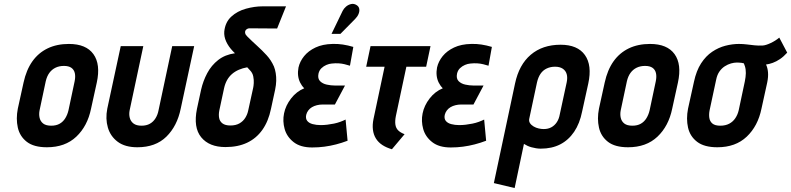

<svg xmlns="http://www.w3.org/2000/svg" viewBox="-20 -734 3997 970"><path d="M440 -185 469 -317Q489 -409 452 -460.5Q415 -512 328 -512Q267 -512 220.5 -489.5Q174 -467 143.5 -424Q113 -381 99 -317L70 -185Q60 -134 70 -89.5Q80 -45 115.5 -17.5Q151 10 217 10Q309 10 365.5 -43.5Q422 -97 440 -185ZM357 -323 326 -177Q321 -155 310 -137Q299 -119 281.5 -109Q264 -99 239 -99Q212 -99 198 -110Q184 -121 180 -139Q176 -157 180 -177L211 -323Q217 -349 229.5 -366Q242 -383 260.5 -392Q279 -401 303 -401Q327 -401 340.5 -391.5Q354 -382 358 -364.5Q362 -347 357 -323Z M893 -185 961 -501H850L781 -177Q777 -155 766 -137Q755 -119 737.5 -109Q720 -99 695 -99Q669 -99 654.5 -110Q640 -121 635.5 -139Q631 -157 635 -177L704 -501H590L522 -185Q512 -134 525 -89.5Q538 -45 575 -17.5Q612 10 674 10Q766 10 820.5 -43.5Q875 -97 893 -185Z M1240 -591 1380 -590 1425 -702H1307Q1266 -702 1222.5 -690Q1179 -678 1148.5 -650Q1118 -622 1113 -575Q1111 -550 1122.5 -524.5Q1134 -499 1156 -476L1167 -465Q1117 -458 1082.5 -431Q1048 -404 1027 -364.5Q1006 -325 996 -281L975 -184Q956 -90 996.5 -40.5Q1037 9 1119 9Q1182 9 1228.5 -13Q1275 -35 1305.5 -78Q1336 -121 1349 -184L1370 -281Q1375 -305 1375.5 -325.5Q1376 -346 1373 -364.5Q1370 -383 1364 -398Q1350 -430 1327 -455Q1304 -480 1278.5 -503Q1253 -526 1229 -550Q1227 -553 1224 -556Q1221 -559 1219.5 -563Q1218 -567 1218 -571Q1218 -578 1222 -582.5Q1226 -587 1231 -589Q1236 -591 1240 -591ZM1259 -290 1234 -176Q1230 -156 1219 -138.5Q1208 -121 1189.5 -110.5Q1171 -100 1144 -100Q1118 -100 1104 -110.5Q1090 -121 1087 -138.5Q1084 -156 1088 -176L1112 -288Q1117 -311 1127 -329Q1137 -347 1152 -360Q1167 -373 1186.5 -381.5Q1206 -390 1229 -394L1242 -380Q1256 -366 1259.5 -348Q1263 -330 1262 -314Q1261 -298 1259 -290Z M1748 -402 1765 -497Q1738 -505 1712 -509Q1686 -513 1660 -512Q1610 -511 1574 -494Q1538 -477 1516.5 -450.5Q1495 -424 1488 -393Q1484 -372 1486 -353Q1488 -334 1496 -317.5Q1504 -301 1517 -288Q1478 -272 1450.5 -236.5Q1423 -201 1415 -161Q1407 -122 1418 -82.5Q1429 -43 1463.5 -16Q1498 11 1557 11Q1589 11 1619 7Q1649 3 1678 -4.5Q1707 -12 1736 -23L1726 -130Q1714 -124 1699 -118.5Q1684 -113 1667 -109.5Q1650 -106 1633 -104Q1616 -102 1600 -102Q1578 -102 1559.5 -107Q1541 -112 1532 -123.5Q1523 -135 1527 -154Q1530 -166 1537.5 -176Q1545 -186 1556 -192.5Q1567 -199 1581 -202.5Q1595 -206 1610 -206H1672L1723 -302H1670Q1652 -302 1631 -306.5Q1610 -311 1597 -324Q1584 -337 1589 -362Q1593 -379 1604 -389.5Q1615 -400 1629 -406Q1643 -412 1656 -413Q1675 -415 1691 -414Q1707 -413 1721 -409.5Q1735 -406 1748 -402ZM1774 -638Q1786 -650 1791.5 -663.5Q1797 -677 1795 -689Q1793 -701 1782 -708Q1768 -717 1753.5 -713.5Q1739 -710 1728 -700.5Q1717 -691 1711 -679L1655 -563H1700Z M1980 -148 2033 -397H2133L2155 -501H1852L1830 -397H1923L1867 -133Q1861 -104 1864 -79Q1867 -54 1879 -34.5Q1891 -15 1911.5 -1.5Q1932 12 1960 20L2024 -56Q2003 -64 1991.5 -75.5Q1980 -87 1977.5 -105Q1975 -123 1980 -148Z M2448 -402 2465 -497Q2438 -505 2412 -509Q2386 -513 2360 -512Q2310 -511 2274 -494Q2238 -477 2216.5 -450.5Q2195 -424 2188 -393Q2184 -372 2186 -353Q2188 -334 2196 -317.5Q2204 -301 2217 -288Q2178 -272 2150.5 -236.5Q2123 -201 2115 -161Q2107 -122 2118 -82.5Q2129 -43 2163.5 -16Q2198 11 2257 11Q2289 11 2319 7Q2349 3 2378 -4.5Q2407 -12 2436 -23L2426 -130Q2414 -124 2399 -118.5Q2384 -113 2367 -109.5Q2350 -106 2333 -104Q2316 -102 2300 -102Q2278 -102 2259.5 -107Q2241 -112 2232 -123.5Q2223 -135 2227 -154Q2230 -166 2237.5 -176Q2245 -186 2256 -192.5Q2267 -199 2281 -202.5Q2295 -206 2310 -206H2372L2423 -302H2370Q2352 -302 2331 -306.5Q2310 -311 2297 -324Q2284 -337 2289 -362Q2293 -379 2304 -389.5Q2315 -400 2329 -406Q2343 -412 2356 -413Q2375 -415 2391 -414Q2407 -413 2421 -409.5Q2435 -406 2448 -402Z M2921 -171 2952 -312Q2972 -404 2935 -456Q2898 -508 2812 -508Q2721 -508 2661.5 -457.5Q2602 -407 2582 -312L2475 191L2580 216L2627 -7Q2635 -2 2644.5 2.5Q2654 7 2665 10Q2676 13 2688 15Q2700 17 2712 17Q2768 17 2810 -4.5Q2852 -26 2880.5 -68Q2909 -110 2921 -171ZM2843 -318 2808 -156Q2804 -133 2793 -116.5Q2782 -100 2765.5 -91Q2749 -82 2727 -82Q2715 -82 2701.5 -85Q2688 -88 2676 -95Q2664 -102 2657.5 -112Q2651 -122 2654 -135L2693 -318Q2699 -344 2711 -361.5Q2723 -379 2742 -388Q2761 -397 2784 -397Q2808 -397 2823 -387Q2838 -377 2843 -359.5Q2848 -342 2843 -318Z M3376 -185 3405 -317Q3425 -409 3388 -460.5Q3351 -512 3264 -512Q3203 -512 3156.5 -489.5Q3110 -467 3079.5 -424Q3049 -381 3035 -317L3006 -185Q2996 -134 3006 -89.5Q3016 -45 3051.5 -17.5Q3087 10 3153 10Q3245 10 3301.5 -43.5Q3358 -97 3376 -185ZM3293 -323 3262 -177Q3257 -155 3246 -137Q3235 -119 3217.5 -109Q3200 -99 3175 -99Q3148 -99 3134 -110Q3120 -121 3116 -139Q3112 -157 3116 -177L3147 -323Q3153 -349 3165.5 -366Q3178 -383 3196.5 -392Q3215 -401 3239 -401Q3263 -401 3276.5 -391.5Q3290 -382 3294 -364.5Q3298 -347 3293 -323Z M3957 -468 3917 -544Q3898 -528 3873.5 -516.5Q3849 -505 3833 -504Q3812 -503 3792.5 -505Q3773 -507 3753.5 -509.5Q3734 -512 3713 -512Q3680 -512 3645 -503Q3610 -494 3578 -472.5Q3546 -451 3522 -414Q3498 -377 3486 -321L3456 -185Q3446 -134 3456 -89.5Q3466 -45 3502 -17.5Q3538 10 3604 10Q3696 10 3752.5 -43.5Q3809 -97 3827 -185L3856 -317Q3862 -346 3860 -369Q3858 -392 3850 -408Q3866 -410 3884 -416.5Q3902 -423 3920.5 -435.5Q3939 -448 3957 -468ZM3743 -323 3712 -177Q3707 -155 3695 -137Q3683 -119 3664 -109Q3645 -99 3619 -99Q3592 -99 3579 -110Q3566 -121 3563.5 -139Q3561 -157 3565 -177L3598 -331Q3603 -356 3614.5 -372.5Q3626 -389 3641.5 -399Q3657 -409 3673 -413.5Q3689 -418 3703 -418Q3710 -418 3715.5 -417.5Q3721 -417 3726.5 -416.5Q3732 -416 3738 -414Q3741 -407 3743.5 -399Q3746 -391 3747 -382.5Q3748 -374 3748 -364.5Q3748 -355 3746.5 -344.5Q3745 -334 3743 -323Z"/></svg>

Font: Advent Pro
Style: Bold Italic
Weight: 700
Italic angle: -12°
Designer: VivaRado, Andreas Kalpakidis
Foundry: VivaRado, Andreas Kalpakidis
Version: Version 3.000